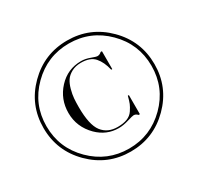

<svg xmlns="http://www.w3.org/2000/svg" viewBox="-158 -916 1148 1115"><g transform="rotate(-30 416.5 -358.0)"><path d="M570 -276V-148H561Q550 -161 535 -161Q527 -161 491 -150Q455 -139 424 -139Q343 -139 283 -198Q214 -267 214 -361Q214 -453 275.5 -519.5Q337 -586 428 -586Q456 -586 486.5 -574.5Q517 -563 526 -563Q541 -563 553 -575H562V-455H555Q542 -512 513 -545Q484 -578 422 -578Q386 -578 359 -563.5Q332 -549 318 -528Q304 -507 295.5 -475.5Q287 -444 285 -418.5Q283 -393 283 -361Q283 -242 319 -195Q355 -148 422 -148Q460 -148 486 -158Q512 -168 527 -190.5Q542 -213 548.5 -229Q555 -245 563 -276ZM154 -95Q45 -204 45 -358Q45 -512 154 -621Q263 -730 417 -730Q571 -730 680 -621Q789 -512 789 -358Q789 -204 680 -95Q571 14 417 14Q263 14 154 -95ZM168.5 -607Q65 -504 65 -358Q65 -212 168.5 -109Q272 -6 417 -6Q562 -6 665.5 -109Q769 -212 769 -358Q769 -504 665.5 -607Q562 -710 417 -710Q272 -710 168.5 -607Z"/></g></svg>

Font: Justus
Style: ItalicOldstyle
Weight: 400
Italic angle: -12°
Version: Version 001.001